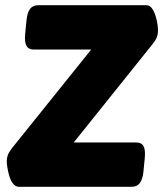

<svg xmlns="http://www.w3.org/2000/svg" viewBox="-20 -720 629 740"><path d="M53 0Q40 0 30.5 -12Q21 -24 16 -41Q11 -58 8.5 -74Q6 -90 6 -98Q6 -109 9.5 -120.5Q13 -132 27 -150L411 -628L442 -529H111Q90 -529 82 -543.5Q74 -558 77 -589L82 -640Q85 -672 96 -686Q107 -700 128 -700H543Q557 -700 565.5 -688Q574 -676 579.5 -659Q585 -642 587 -626Q589 -610 589 -602Q589 -591 585.5 -579.5Q582 -568 568 -550L185 -72L153 -171H504Q525 -171 533 -157Q541 -143 538 -111L533 -60Q530 -29 519 -14.5Q508 0 487 0Z"/></svg>

Font: Asap Black
Style: Italic
Weight: 900
Italic angle: -6°
Designer: Pablo Cosgaya
Foundry: Omnibus-Type
Version: Version 3.001